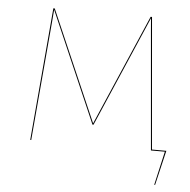

<svg xmlns="http://www.w3.org/2000/svg" viewBox="-49 -565 740 746"><g transform="rotate(5 321.5 -192.5)"><path d="M558.8 -3.9 514.1 -517.2H508.7L322.1 -85.3L134.7 -517.2H129.3L84.3 0H88.2L129.3 -468.9C130.6 -484.1 131.7 -499.2 132.8 -512.1L320.1 -80.2H324.1L510.6 -512C511.7 -499.1 512.9 -484.1 514.1 -468.9L555.1 0H609.4L579.4 131.7H582.9L614.9 -3.8Z"/></g></svg>

Font: Fira Sans Four
Style: Regular
Weight: 100
Designer: Carrois Corporate & Edenspiekermann AG
Foundry: Carrois Corporate GbR & Edenspiekermann AG
Version: Version 4.203;PS 004.203;hotconv 1.0.88;makeotf.lib2.5.64775